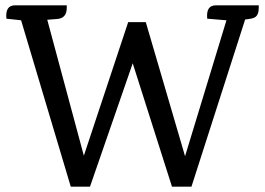

<svg xmlns="http://www.w3.org/2000/svg" viewBox="-20 -699 993 719"><path d="M788 -679H949Q949 -679 949 -670Q949 -642 934 -634Q927 -629 898 -626L697 0H624L477 -462L317 0H245L59 -623L4 -629Q-1 -679 36 -679H230V-670Q230 -631 195 -628L157 -625L294 -116L460 -616H526L673 -114L828 -623L756 -629Q751 -679 788 -679Z"/></svg>

Font: Karma Medium
Style: Regular
Weight: 500
Designer: Joana Correia
Foundry: Indian Type Foundry
Version: Version 1.202;PS 1.0;hotconv 1.0.78;makeotf.lib2.5.61930; tt